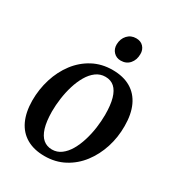

<svg xmlns="http://www.w3.org/2000/svg" viewBox="-184 -884 933 1011"><g transform="rotate(30 282.0 -378.5)"><path d="M324.5 -561Q389.5 -561 434.5 -534.8Q479.5 -508.5 502.8 -458.2Q526 -408 526 -336.5Q526.5 -268.5 506.5 -206Q486.5 -143.5 449 -94.5Q411.5 -45.5 358.2 -17Q305 11.5 238.5 11.5Q174.5 11.5 129.5 -14.5Q84.5 -40.5 61.2 -90.2Q38 -140 37.5 -210.5Q37.5 -279 57.2 -342.2Q77 -405.5 114.5 -454.8Q152 -504 205.2 -532.5Q258.5 -561 324.5 -561ZM309.5 -511Q278 -511 253 -492.5Q228 -474 209.8 -442.8Q191.5 -411.5 179.5 -372.5Q167.5 -333.5 161.8 -292Q156 -250.5 156 -212Q156.5 -152 168.2 -113.5Q180 -75 202.2 -56.5Q224.5 -38 255.5 -38Q286.5 -38 311.2 -56.5Q336 -75 354 -106Q372 -137 384 -176Q396 -215 401.8 -256.5Q407.5 -298 407.5 -336.5Q407.5 -395.5 396.5 -434Q385.5 -472.5 364 -491.8Q342.5 -511 309.5 -511ZM335 -624.5Q308.5 -624.5 291.2 -642.8Q274 -661 274.5 -689Q275.5 -723 296 -745.2Q316.5 -767.5 348.5 -767.5Q376.5 -767.5 392.8 -749.8Q409 -732 408.5 -706Q408.5 -670.5 388.5 -647.5Q368.5 -624.5 335 -624.5Z"/></g></svg>

Font: Merriweather 36pt Medium
Style: Italic
Weight: 500
Italic angle: -7.8°
Version: Version 2.101